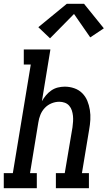

<svg xmlns="http://www.w3.org/2000/svg" viewBox="-44 -997 570 1017"><path d="M-24 0V-80H24L119 -655H82V-735H223L178 -461Q187 -477 199.5 -492Q212 -507 228 -518Q244 -529 262.5 -533.5Q281 -538 299 -538Q325 -538 349.5 -529.5Q374 -521 391.5 -503.5Q409 -486 418.5 -463Q428 -440 432 -414.5Q436 -389 434.5 -362.5Q433 -336 428 -309L390 -80H427V0H252V-80H299L340 -323Q342 -338 343 -353.5Q344 -369 342.5 -383.5Q341 -398 336.5 -412Q332 -426 322.5 -437Q313 -448 299 -453Q285 -458 270 -458Q249 -458 228.5 -449.5Q208 -441 193 -425Q178 -409 170 -389Q162 -369 159 -348L115 -80H151V0ZM221 -794 159 -853 310 -977H401L506 -847L434 -799L348 -923Z"/></svg>

Font: Iosevka Slab Medium Oblique
Style: Regular
Weight: 500
Italic angle: -9°
Monospace: yes
Designer: Belleve Invis
Foundry: Belleve Invis
Version: Version 11.1.1; ttfautohint (v1.8.3)